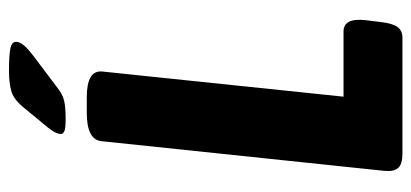

<svg xmlns="http://www.w3.org/2000/svg" viewBox="-264 -651 915 427"><g transform="rotate(-90 193.5 -437.5)"><path d="M65 0Q42 0 33.5 -9.5Q25 -19 27 -40L93 -669Q96 -702 156 -702H191Q251 -702 248 -668L192 -131H337Q368 -131 362 -81L358 -48Q355 -22 347 -11Q339 0 323 0ZM143 -749Q121 -749 115 -752Q109 -755 109 -759Q109 -771 123 -788L170 -845Q187 -865 205 -870Q223 -875 250 -875Q284 -875 299 -872Q314 -869 314 -859Q314 -852 307 -843Q300 -834 283 -821L214 -769Q198 -756 183.5 -752.5Q169 -749 143 -749Z"/></g></svg>

Font: Asap Condensed
Style: Bold Italic
Weight: 700
Width: 3
Italic angle: -6°
Designer: Pablo Cosgaya
Foundry: Omnibus-Type
Version: Version 3.001; ttfautohint (v1.8.4.7-5d5b)